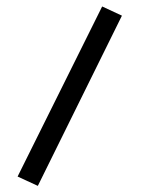

<svg xmlns="http://www.w3.org/2000/svg" viewBox="-20 -366 462 602"><path d="M300.3 -345.7 362.3 -316.9 98.6 216.8 35.2 187.5Z"/></svg>

Font: Vazirmatn UI FD
Style: Regular
Weight: 400
Designer: Saber Rastikerdar
Foundry: Saber Rastikerdar
Version: Version 33.003